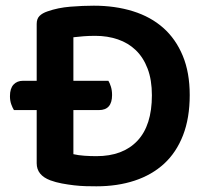

<svg xmlns="http://www.w3.org/2000/svg" viewBox="-20 -641 731 675"><path d="M647 -307Q647 -226 623.5 -165.5Q600 -105 557 -65.5Q514 -26 453.5 -6Q393 14 319 14Q302 14 282 13.5Q262 13 240.5 10.5Q219 8 197.5 4Q176 0 157 -7Q109 -25 109 -67V-254H29Q24 -262 19.5 -274.5Q15 -287 15 -303Q15 -330 27.5 -343.5Q40 -357 61 -357H109V-557Q109 -575 119 -585Q129 -595 147 -601Q184 -614 227.5 -617.5Q271 -621 310 -621Q385 -621 447.5 -601.5Q510 -582 554 -543Q598 -504 622.5 -445Q647 -386 647 -307ZM514 -306Q514 -360 499 -399.5Q484 -439 457.5 -464.5Q431 -490 394.5 -502.5Q358 -515 315 -515Q292 -515 273.5 -513.5Q255 -512 238 -510V-357H361Q366 -349 370 -336Q374 -323 374 -307Q374 -254 328 -254H238V-99Q255 -95 276.5 -93.5Q298 -92 319 -92Q412 -92 463 -146Q514 -200 514 -306Z"/></svg>

Font: Baloo Thambi 2 SemiBold
Style: Regular
Weight: 600
Designer: Aadarsh Rajan and Ek Type
Foundry: Ek Type
Version: Version 1.640;hotconv 1.0.111;makeotfexe 2.5.65597; ttfautoh